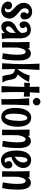

<svg xmlns="http://www.w3.org/2000/svg" viewBox="1496 -2297 834 3866"><g transform="rotate(90 1913.0 -364.0)"><path d="M371 -440C371 -522 323 -594 214 -594C106 -594 37 -516 37 -432C37 -348 76 -294 147 -232C218 -170 228 -148 228 -106C228 -65 195 -45 178 -45C178 -45 159 -45 141 -58C169 -79 169 -108 169 -108C169 -159 136 -189 90 -189C34 -189 11 -151 11 -103C11 -58 63 28 190 28C318 28 354 -78 354 -140C354 -202 316 -255 235 -318C154 -381 147 -406 147 -454C147 -492 173 -527 213 -527C213 -527 238 -526 261 -492C226 -471 226 -430 226 -430C226 -373 273 -358 297 -358C321 -358 371 -380 371 -440Z M764 13C753 -42 751 -129 751 -214C751 -264 752 -314 752 -355C752 -465 703 -568 580 -568C458 -568 410 -490 410 -436C410 -381 440 -341 480 -341C519 -341 547 -365 547 -409C547 -409 546 -442 514 -462C527 -480 547 -495 577 -495C618 -495 640 -471 645 -382C632 -354 610 -328 582 -305C536 -267 407 -241 407 -109C407 -2 469 26 520 26C569 26 612 1 642 -43C644 -21 647 0 651 20ZM640 -162C628 -126 600 -67 552 -67C526 -67 511 -91 511 -120C511 -163 568 -203 607 -231C620 -240 633 -253 644 -266Z M825 -543C829 -415 830 -310 830 -220C830 -130 829 -56 827 10L938 12C937 -56 937 -110 937 -157C937 -213 937 -261 939 -312C966 -463 1014 -464 1014 -464C1069 -464 1082 -405 1082 -281C1082 -281 1082 -158 1051 -4L1165 10C1192 -89 1197 -213 1197 -325C1197 -477 1152 -569 1055 -569C1053 -569 992 -573 949 -501L952 -541Z M1261 -743C1268 -600 1271 -500 1271 -407C1271 -285 1265 -174 1253 10L1374 12C1371 -92 1370 -173 1370 -246H1375C1472 -246 1482 -139 1482 -139C1482 -139 1488 -62 1514 4H1644C1578 -78 1595 -191 1557 -252C1557 -252 1532 -289 1477 -306C1513 -339 1572 -406 1632 -532L1500 -544C1477 -459 1433 -368 1370 -299C1370 -430 1375 -546 1388 -741Z M1726 -740C1727 -675 1729 -610 1729 -545C1703 -546 1676 -547 1650 -549L1646 -433C1674 -435 1702 -437 1729 -438C1727 -284 1721 -130 1713 22L1840 24C1835 -74 1833 -173 1833 -271C1833 -326 1833 -380 1835 -435C1864 -433 1895 -430 1926 -425L1924 -550C1895 -548 1867 -547 1839 -546C1842 -611 1845 -676 1850 -742Z M2103 -685C2103 -727 2069 -761 2027 -761C1985 -761 1951 -727 1951 -685C1951 -643 1985 -609 2027 -609C2069 -609 2103 -643 2103 -685ZM1959 -535C1972 -380 1977 -250 1977 -103C1977 -61 1977 -19 1976 26L2087 22C2087 22 2087 1 2087 -33C2087 -141 2088 -384 2103 -537Z M2338 28C2494 28 2532 -177 2532 -302C2532 -463 2475 -575 2348 -575C2222 -575 2153 -443 2153 -254C2153 -91 2209 28 2338 28ZM2414 -338C2414 -218 2393 -50 2331 -50C2290 -50 2269 -116 2269 -225C2269 -395 2307 -497 2353 -497C2396 -497 2414 -437 2414 -338Z M2589 -543C2593 -415 2594 -310 2594 -220C2594 -130 2593 -56 2591 10L2702 12C2701 -56 2701 -110 2701 -157C2701 -213 2701 -261 2703 -312C2730 -463 2778 -464 2778 -464C2833 -464 2846 -405 2846 -281C2846 -281 2846 -158 2815 -4L2929 10C2956 -89 2961 -213 2961 -325C2961 -477 2916 -569 2819 -569C2817 -569 2756 -573 2713 -501L2716 -541Z M3372 -105C3372 -182 3323 -196 3301 -196C3280 -196 3223 -182 3223 -120C3223 -120 3223 -83 3257 -67C3243 -40 3209 -40 3209 -40C3169 -40 3148 -94 3140 -175C3285 -216 3363 -319 3363 -413C3363 -517 3290 -574 3202 -574C3114 -574 3011 -508 3011 -280C3011 -38 3114 33 3206 33C3297 33 3372 -28 3372 -105ZM3251 -412C3251 -342 3203 -280 3136 -244V-280C3136 -394 3150 -499 3203 -499C3234 -499 3251 -459 3251 -412Z M3426 -543C3430 -415 3431 -310 3431 -220C3431 -130 3430 -56 3428 10L3539 12C3538 -56 3538 -110 3538 -157C3538 -213 3538 -261 3540 -312C3567 -463 3615 -464 3615 -464C3670 -464 3683 -405 3683 -281C3683 -281 3683 -158 3652 -4L3766 10C3793 -89 3798 -213 3798 -325C3798 -477 3753 -569 3656 -569C3654 -569 3593 -573 3550 -501L3553 -541Z"/></g></svg>

Font: Rum Raisin
Style: Regular
Weight: 400
Designer: Astigmatic (AOETI)
Foundry: Astigmatic (AOETI)
Version: Version 1.000